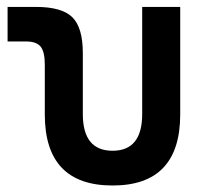

<svg xmlns="http://www.w3.org/2000/svg" viewBox="-20 -538 626 567"><path d="M312.5 9.8Q112.3 9.8 112.3 -200.2V-347.2Q112.3 -384.8 100.1 -400.1Q87.9 -415.5 57.6 -415.5H2.4V-517.6H85.9Q162.6 -517.6 193.6 -487.1Q224.6 -456.5 224.6 -380.9V-201.2Q224.6 -92.8 312.5 -92.8Q399.9 -92.8 399.9 -201.2V-517.6H512.2V-200.2Q512.2 9.8 312.5 9.8Z"/></svg>

Font: Cascadia Mono Medium
Style: Regular
Weight: 500
Monospace: yes
Designer: Aaron Bell
Foundry: Saja Typeworks
Version: Version 2407.024